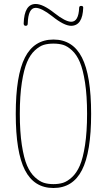

<svg xmlns="http://www.w3.org/2000/svg" viewBox="-20 -940 540 970"><path d="M99.6 -821.3Q102.5 -919.9 160.2 -919.9Q197.3 -919.9 254.9 -874Q310.5 -830.1 339.8 -830.1Q377 -830.1 379.9 -900.4Q379.9 -910.2 390.1 -910.2Q400.4 -910.2 400.4 -901.4Q397.5 -810.5 339.8 -809.6Q303.7 -809.6 243.2 -858.4Q189.5 -900.4 160.2 -900.4Q122.1 -900.4 120.1 -820.3Q120.1 -809.6 109.9 -809.6Q99.6 -809.6 99.6 -821.3ZM298.8 -713.4Q277.3 -719.7 250 -719.7Q222.7 -719.7 201.2 -713.4Q179.7 -707 156.2 -685.5Q132.8 -664.1 116.7 -626.5Q100.6 -588.9 90.3 -522.5Q80.1 -456.1 80.1 -365.2Q80.1 -274.4 90.3 -207.5Q100.6 -140.6 116.7 -103.5Q132.8 -66.4 156.2 -44.9Q179.7 -23.4 201.2 -16.6Q222.7 -9.8 250 -9.8Q277.3 -9.8 298.8 -16.6Q320.3 -23.4 343.8 -44.9Q367.2 -66.4 383.3 -103.5Q399.4 -140.6 409.7 -207.5Q419.9 -274.4 419.9 -365.2Q419.9 -456.1 409.7 -522.5Q399.4 -588.9 383.3 -626.5Q367.2 -664.1 343.8 -685.5Q320.3 -707 298.8 -713.4ZM394 -80.6Q347.7 9.8 250 9.8Q152.3 9.8 106 -80.6Q59.6 -170.9 59.6 -364.7Q59.6 -558.6 106 -649.4Q152.3 -740.2 250 -740.2Q347.7 -740.2 394 -649.4Q440.4 -558.6 440.4 -364.7Q440.4 -170.9 394 -80.6Z"/></svg>

Font: Rounded Mgen+ 1m thin
Style: Regular
Weight: 100
Designer: [Source Han Sans]
Ryoko NISHIZUKA  (kana & ideographs); Paul D. Hunt (Latin, Greek & Cyrillic); Wenlong ZHANG  (bopomofo
Version: Version 1.059.20150602